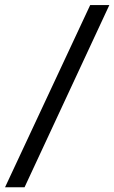

<svg xmlns="http://www.w3.org/2000/svg" viewBox="-77 -745 460 774"><path d="M-56.6 9.8 286.6 -724.6H363.8L22 9.8Z"/></svg>

Font: Liberation Sans
Style: Italic
Weight: 400
Italic angle: -12°
Designer: Steve Matteson
Foundry: Ascender Corporation
Version: Version 2.1.5